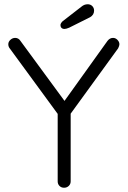

<svg xmlns="http://www.w3.org/2000/svg" viewBox="-20 -882 599 902"><path d="M535 -655 312 -348V-30Q312 -17 303 -8.5Q294 0 281 0Q268 0 259.5 -8.5Q251 -17 251 -30V-347L27 -653Q19 -662 19 -674Q19 -686 29 -695Q39 -704 51 -704Q67 -704 76 -690L283 -408L485 -690Q496 -704 511 -704Q523 -704 532 -694.5Q541 -685 541 -674Q541 -667 535 -655ZM264 -764Q264 -772 274 -782L363 -851Q376 -862 392 -862Q405 -862 413.5 -853.5Q422 -845 422 -832Q422 -812 403 -801L305 -752Q291 -746 283 -746Q274 -746 269 -751Q264 -756 264 -764Z"/></svg>

Font: Quicksand
Style: Regular
Weight: 400
Designer: Andrew Paglinawan
Foundry: Andrew Paglinawan
Version: Version 3.000